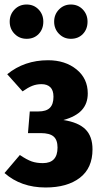

<svg xmlns="http://www.w3.org/2000/svg" viewBox="-21 -815 456 851"><path d="M368 -401Q368 -356 341.5 -327Q315 -298 260 -283Q326 -273 357.5 -242Q389 -211 389 -153Q389 -70 333 -27Q277 16 181 16Q72 16 -1 -48L67 -128Q98 -107 119.5 -99.5Q141 -92 169 -92Q234 -92 234 -161Q234 -195 216.5 -210Q199 -225 160 -225H103L111 -321H149Q184 -321 200 -337Q216 -353 216 -386Q216 -415 202 -428.5Q188 -442 163 -442Q141 -442 122 -434.5Q103 -427 79 -410L11 -486Q87 -548 192 -548Q268 -548 318 -507.5Q368 -467 368 -401ZM171 -719Q171 -686 150.5 -664.5Q130 -643 97 -643Q65 -643 43.5 -665Q22 -687 22 -719Q22 -751 43.5 -773Q65 -795 97 -795Q129 -795 150 -773Q171 -751 171 -719ZM367 -719Q367 -686 346.5 -664.5Q326 -643 293 -643Q262 -643 240.5 -665Q219 -687 219 -719Q219 -751 240.5 -773Q262 -795 293 -795Q325 -795 346 -773Q367 -751 367 -719Z"/></svg>

Font: Fira Sans Extra Condensed
Style: Bold
Weight: 700
Width: 1
Designer: Carrois Corporate & Edenspiekermann AG
Foundry: Carrois Corporate GbR & Edenspiekermann AG
Version: Version 4.203